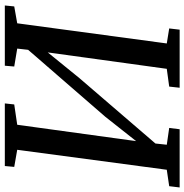

<svg xmlns="http://www.w3.org/2000/svg" viewBox="-4 -780 783 816"><g transform="rotate(90 388.0 -371.5)"><path d="M2.8 0 6.8 -40 78.5 -52.7 164.2 -688.3 100.4 -698.6 105.6 -743H352.4L347.5 -698.6L272 -688.3L196.7 -142.2L177.5 -152L311.2 -316.6L619.5 -675.1L584.3 -592.4L594.6 -688.3L523.2 -698.6L528.8 -743H776.2L770.8 -698.6L701 -688.3L616.1 -52.7L688.8 -40L685.1 0H419L423.4 -40L509.7 -52.7L585 -599.7L606.3 -592.3L475.8 -427.1L161.3 -64.5L195 -131.8L186 -52.7L262.2 -40L258.8 0Z"/></g></svg>

Font: Merriweather 7pt Light
Style: Italic
Weight: 300
Italic angle: -7.8°
Designer: Eben Sorkin
Foundry: Eben Sorkin
Version: Version 2.200;gftools[0.9.31]